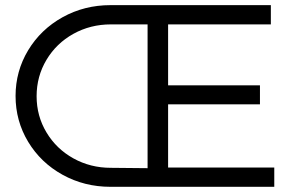

<svg xmlns="http://www.w3.org/2000/svg" viewBox="-20 -720 1134 740"><path d="M627.9 -74.2H1037.1V0H405.8Q305.2 0 221.2 -46.4Q137.2 -92.8 88.6 -173.3Q40 -253.9 40 -350.1Q40 -445.8 88.6 -526.4Q137.2 -606.9 221.2 -653.6Q305.2 -700.2 405.8 -700.2H1023.9V-626H627.9V-391.1H981.9V-317.9H627.9ZM407.2 -73.2 548.8 -71.8V-626H407.2Q328.6 -626 262.9 -589.6Q197.3 -553.2 159.2 -489.5Q121.1 -425.8 121.1 -349.1Q121.1 -272.9 159.2 -209.5Q197.3 -146 262.9 -109.6Q328.6 -73.2 407.2 -73.2Z"/></svg>

Font: Montserrat-Arabic Light
Style: Regular
Weight: 300
Designer: Mohamed Gaber
Foundry: Kief Type Foundry
Version: Version 5.008;PS 005.008;hotconv 1.0.88;makeotf.lib2.5.64775